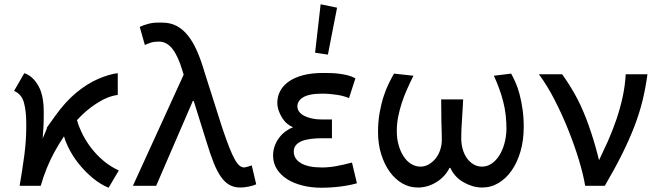

<svg xmlns="http://www.w3.org/2000/svg" viewBox="-20 -871 3082 900"><path d="M489 9Q450 -7 413.5 -37.5Q377 -68 347 -106Q317 -144 297 -187Q286 -210 280 -232Q257 -198 236 -160Q195 -85 171 0H72Q85 -75 94 -143.5Q103 -212 103 -272Q103 -279 103 -285Q103 -290 103 -295Q103 -349 92.5 -389Q82 -429 46 -445L94 -528Q115 -521 131.5 -505.5Q148 -490 160.5 -467.5Q173 -445 179 -415Q185 -385 185 -347Q185 -335 185 -323Q185 -299 183.5 -272.5Q182 -246 180 -222Q201 -270 201 -273Q201 -273 201 -273Q201 -273 200 -272Q199 -272 199 -272Q204 -279 239 -328Q287 -395 338 -437Q389 -479 440 -501Q491 -523 532 -528V-426Q484 -420 431 -385Q384 -355 341 -308Q348 -281 361 -254Q379 -215 405.5 -180Q432 -145 465.5 -117Q499 -89 537 -72Z M1106 8Q1078 8 1056 -4Q1034 -16 1015.5 -42.5Q997 -69 981 -109.5Q965 -150 948 -206L888 -398H884L712 0H603L841 -521L834 -543Q825 -574 813.5 -599Q802 -624 789 -641Q776 -658 760 -667Q744 -676 725 -676Q702 -676 686.5 -671Q671 -666 659 -660L635 -745Q652 -753 674 -759Q696 -765 720 -765Q727 -765 735 -765Q737 -765 740 -765Q778 -765 807 -750Q836 -735 860 -705.5Q884 -676 903 -633Q922 -590 938 -535L1022 -271Q1041 -215 1055 -179.5Q1069 -144 1081 -123Q1093 -102 1103.5 -94Q1114 -86 1125 -86Q1132 -87 1141 -89.5Q1150 -92 1160 -96L1181 -7Q1168 -1 1146.5 3.5Q1125 8 1106 8Z M1653 -12Q1640 -8 1620.5 -4Q1601 0 1578.5 3Q1556 6 1532 7.5Q1508 9 1486 9Q1439 9 1397.5 -1.5Q1356 -12 1325.5 -31.5Q1295 -51 1277.5 -79Q1260 -107 1260 -142Q1260 -166 1268 -187.5Q1276 -209 1289 -226Q1302 -243 1319 -255.5Q1336 -268 1353 -274V-275Q1340 -280 1327 -290.5Q1314 -301 1304 -316.5Q1294 -332 1287 -350.5Q1280 -369 1280 -390Q1280 -419 1293.5 -444.5Q1307 -470 1334 -489Q1361 -508 1401 -518.5Q1441 -529 1495 -529Q1512 -529 1530.5 -528.5Q1549 -528 1569 -525.5Q1589 -523 1608 -518.5Q1627 -514 1646 -504L1616 -411Q1605 -416 1590.5 -420Q1576 -424 1559.5 -426.5Q1543 -429 1525.5 -430.5Q1508 -432 1490 -432Q1458 -432 1436 -427.5Q1414 -423 1400.5 -414.5Q1387 -406 1380.5 -395.5Q1374 -385 1374 -372Q1374 -358 1383 -346.5Q1392 -335 1407 -327.5Q1422 -320 1442.5 -315.5Q1463 -311 1487 -311H1536V-223H1489Q1462 -223 1437.5 -220Q1413 -217 1395.5 -210Q1378 -203 1367.5 -191Q1357 -179 1357 -161Q1357 -126 1391 -106Q1425 -86 1489 -86Q1521 -86 1554.5 -92Q1588 -98 1630 -109ZM1560 -835 1517 -615 1457 -624 1483 -851Z M1752 -253Q1752 -300 1759.5 -342.5Q1767 -385 1778.5 -420Q1790 -455 1803.5 -482Q1817 -509 1827 -526L1918 -516Q1902 -484 1888 -452.5Q1874 -421 1863.5 -389Q1853 -357 1846.5 -324Q1840 -291 1840 -257Q1840 -221 1848.5 -191Q1857 -161 1871.5 -138.5Q1886 -116 1906.5 -103Q1927 -90 1951 -90Q1972 -90 1990 -100.5Q2008 -111 2021.5 -127.5Q2035 -144 2043 -167Q2051 -190 2051 -215Q2051 -226 2050.5 -249.5Q2050 -273 2049 -301Q2048 -386 2048 -405H2151Q2150 -390 2149 -366Q2148 -342 2146 -316.5Q2144 -291 2143 -266.5Q2142 -242 2142 -225Q2142 -196 2149 -171.5Q2156 -147 2169 -129Q2182 -111 2200 -100.5Q2218 -90 2239 -90Q2264 -90 2284.5 -104Q2305 -118 2320 -141.5Q2335 -165 2344 -196.5Q2353 -228 2354 -265Q2354 -299 2350.5 -331Q2347 -363 2339 -394Q2331 -425 2320 -455.5Q2309 -486 2295 -516L2376 -526Q2385 -510 2396 -485.5Q2407 -461 2415.5 -429Q2424 -397 2429.5 -358.5Q2435 -320 2435 -276Q2435 -214 2420 -162Q2405 -110 2379 -72.5Q2353 -35 2317.5 -13.5Q2282 8 2240 8Q2216 8 2193.5 1Q2171 -6 2150.5 -18Q2130 -30 2115 -47Q2100 -64 2091 -84H2087Q2067 -43 2026 -17.5Q1985 8 1939 8Q1899 8 1865.5 -11.5Q1832 -31 1807 -65.5Q1782 -100 1767 -147.5Q1752 -195 1752 -253Z M2723 0Q2714 -54 2693.5 -121.5Q2673 -189 2644.5 -260.5Q2616 -332 2581 -400.5Q2546 -469 2506 -523H2615Q2646 -480 2674.5 -429.5Q2703 -379 2727.5 -315.5Q2752 -252 2774 -174Q2781 -148 2788 -120Q2809 -164 2829 -208Q2852 -260 2869.5 -311.5Q2887 -363 2898.5 -415.5Q2910 -468 2913 -523H3015Q3006 -457 2991.5 -398Q2977 -339 2953.5 -278Q2930 -217 2896.5 -149.5Q2863 -82 2815 0Z"/></svg>

Font: Rising Sun Medium
Style: Regular
Weight: 500
Designer: Matt McInerney, Pablo Impallari, Rodrigo Fuenzalida (Raleway font), Stephen Hutchings (Greek), Cristiano Sobral (main ch
Foundry: The Rising Sun Project Authors
Version: Version 4.327; ttfautohint (v1.8.4.7-5d5b-dirty)